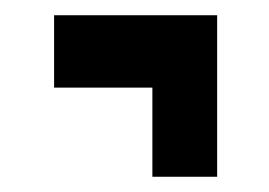

<svg xmlns="http://www.w3.org/2000/svg" viewBox="-20 -386 353 252"><path d="M180 -154H265V-366H51V-271H180Z"/></svg>

Font: Inconsolata ExtraCondensed
Style: Bold
Weight: 700
Width: 2
Monospace: yes
Designer: Raph Levien, Cyreal, Brenton Simpson
Foundry: Raph Levien, Cyreal, Google
Version: Version 3.100